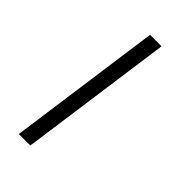

<svg xmlns="http://www.w3.org/2000/svg" viewBox="-171 -557 602 602"><g transform="rotate(45 130.5 -255.5)"><path d="M43 0H94L165 -511H114Z"/></g></svg>

Font: Chivo Light
Style: Italic
Weight: 300
Italic angle: -8°
Designer: Hector Gatti
Foundry: Omnibus-Type
Version: Version 1.003;PS 001.003;hotconv 1.0.70;makeotf.lib2.5.58329